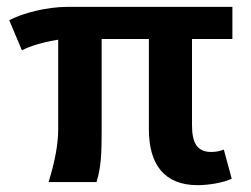

<svg xmlns="http://www.w3.org/2000/svg" viewBox="-20 -532 732 561"><path d="M541 -167V-418H659V-512H179C115.3 -512 46.7 -493.6 7 -473L44 -385C70 -398.3 105.3 -408.7 150 -416V-153C150 -111.7 140.7 -60.7 122 0H262C275.9 -44.5 277 -87.9 277 -147V-418H415V-154C415 -51.5 460.4 9 557 9C592.2 9 634.5 1.2 657 -10L634 -95C622.7 -90.3 610.3 -88 597 -88C554 -88 541 -117.4 541 -167Z"/></svg>

Font: Fog Sans
Style: Bold
Weight: 700
Foundry: Intel Corporation
Version: Version 1.00